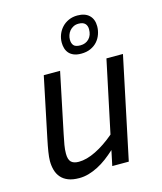

<svg xmlns="http://www.w3.org/2000/svg" viewBox="-114 -834 785 932"><g transform="rotate(-15 278.5 -367.5)"><path d="M212.9 -512.2 149.9 -210Q144 -182.1 140.1 -159.4Q136.2 -136.7 136.2 -116.2Q136.2 -86.9 148.4 -74.5Q160.6 -62 187 -62Q226.1 -62 273.2 -85.2Q320.3 -108.4 369.1 -149.9L445.8 -512.2H528.8L420.9 0H337.9L354 -76.2Q332 -56.2 309.6 -39.3Q287.1 -22.5 263.7 -10.5Q240.2 1.5 216.6 8.3Q192.9 15.1 168.9 15.1Q136.2 15.1 114 6.3Q91.8 -2.4 77.9 -18.3Q64 -34.2 57.9 -55.7Q51.8 -77.1 51.8 -102.1Q51.8 -120.1 56.2 -147.5Q60.5 -174.8 67.9 -210L130.9 -512.2ZM442.9 -674.8Q442.9 -654.3 436 -634.8Q429.2 -615.2 415.8 -599.9Q402.3 -584.5 381.8 -575.2Q361.3 -565.9 334 -565.9Q312 -565.9 296.9 -572.3Q281.7 -578.6 272.7 -589.4Q263.7 -600.1 259.8 -613.8Q255.9 -627.4 255.9 -642.1Q255.9 -663.6 263.7 -683.1Q271.5 -702.6 285.4 -717.5Q299.3 -732.4 319.1 -741.2Q338.9 -750 362.8 -750Q401.4 -750 422.1 -730Q442.9 -710 442.9 -674.8ZM340.8 -606Q367.2 -606 384 -623.3Q400.9 -640.6 400.9 -670.9Q400.9 -689 390.6 -699.5Q380.4 -710 357.9 -710Q343.3 -710 332 -704.1Q320.8 -698.2 313.2 -689.2Q305.7 -680.2 301.8 -668.7Q297.9 -657.2 297.9 -646Q297.9 -627.4 306.9 -616.7Q315.9 -606 340.8 -606Z"/></g></svg>

Font: Clear Sans
Style: Italic
Weight: 400
Italic angle: -12°
Foundry: Intel Corporation
Version: Version 1.00